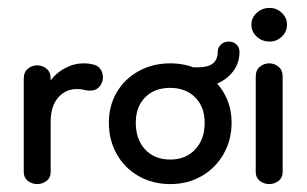

<svg xmlns="http://www.w3.org/2000/svg" viewBox="-20 -455 775 485"><path d="M108 -148V-21Q108 -6 97.5 2Q87 10 74 10Q61 10 50.5 2Q40 -6 40 -21V-256Q40 -273 50.5 -281.5Q61 -290 74 -290Q87 -290 97.5 -281.5Q108 -273 108 -256V-252Q122 -271 144.5 -283Q167 -295 192 -295Q204 -295 216 -292Q228 -289 234 -280Q240 -271 240 -260Q240 -247 231.5 -236.5Q223 -226 207 -226Q200 -226 192.5 -228Q185 -230 174 -230Q145 -230 126.5 -208Q108 -186 108 -148Z M410 10Q366 10 330.5 -10Q295 -30 275 -65.5Q255 -101 255 -145Q255 -188 275 -222Q295 -256 330.5 -275.5Q366 -295 410 -295Q454 -295 489 -275.5Q524 -256 544.5 -222Q565 -188 565 -145Q565 -101 544.5 -65.5Q524 -30 489 -10Q454 10 410 10ZM410 -52Q449 -52 473 -77.5Q497 -103 497 -145Q497 -185 473 -209Q449 -233 410 -233Q370 -233 346.5 -209Q323 -185 323 -145Q323 -103 346.5 -77.5Q370 -52 410 -52ZM455 -235V-285H481Q530 -285 530 -324Q530 -335 538 -342.5Q546 -350 558 -350Q570 -350 577.5 -342.5Q585 -335 585 -324Q585 -286 555.5 -260.5Q526 -235 481 -235Z M660 10Q647 10 636.5 2Q626 -6 626 -21V-261Q626 -278 636.5 -286.5Q647 -295 660 -295Q673 -295 683.5 -286.5Q694 -278 694 -261V-21Q694 -6 683.5 2Q673 10 660 10ZM661 -350Q642 -350 628.5 -362.5Q615 -375 615 -393Q615 -410 628.5 -422.5Q642 -435 661 -435Q679 -435 692 -422.5Q705 -410 705 -393Q705 -375 692 -362.5Q679 -350 661 -350Z"/></svg>

Font: Dongle
Style: Regular
Weight: 400
Designer: Yanghee Ryu
Foundry: Yanghee Ryu
Version: Version 2.000